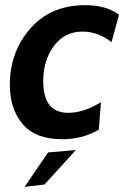

<svg xmlns="http://www.w3.org/2000/svg" viewBox="-20 -528 480 742"><path d="M220 10Q117 10 67.5 -48.5Q18 -107 18 -201Q18 -326 96.5 -417Q175 -508 310 -508Q391 -508 440 -471L411 -365Q359 -406 299 -406Q230 -406 188.5 -350.5Q147 -295 147 -214Q147 -92 244 -92Q303 -92 370 -133L362 -27Q300 10 220 10ZM273 52 152 185 75 194 166 61Z"/></svg>

Font: Cabin
Style: Bold Italic
Weight: 700
Designer: Pablo Impallari
Foundry: Pablo Impallari. www.impallari.com Igino Marini. www.ikern.com
Version: Version 1.005